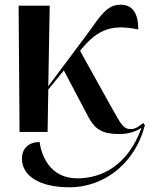

<svg xmlns="http://www.w3.org/2000/svg" viewBox="-20 -560 635 815"><path d="M63 0H182L185 -180L251 -261L357 -60C384 -12 413 9 486 9C532 9 562 -5 581 -18C523 142 413 197 308 197C191 197 156 99 148 43C97 43 73 75 73 113C73 186 147 235 274 235C431 235 557 124 595 -29L588 -38C573 -26 556 -12 536 -12C503 -12 494 -32 454 -103L320 -344L326 -352C397 -437 456 -458 567 -435C567 -505 542 -540 492 -540C433 -540 406 -492 353 -419L185 -194L191 -536H59Z"/></svg>

Font: Noto Serif Display SemiBold
Style: Regular
Weight: 600
Designer: Monotype Design Team
Foundry: Monotype Imaging Inc.
Version: Version 2.009